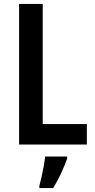

<svg xmlns="http://www.w3.org/2000/svg" viewBox="-20 -734 482 975"><path d="M77 0V-714H197V-104H421V0ZM321 71Q309 106 290 146.5Q271 187 250 221H180V209Q185 191 191 164.5Q197 138 202 110Q207 82 209 61H321Z"/></svg>

Font: Noto Sans Kannada Condensed SemiBold
Style: Regular
Weight: 600
Width: 3
Designer: Jelle Bosma - Monotype Design Team
Foundry: Monotype Imaging Inc.
Version: Version 2.005; ttfautohint (v1.8.4.7-5d5b)